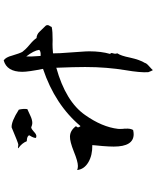

<svg xmlns="http://www.w3.org/2000/svg" viewBox="76 -860 848 1040"><g transform="rotate(-90 500.0 -340.0)"><path d="M640 64Q638 60 635 54Q632 48 629 39Q626 -3 640 -85Q648 -133 652.5 -187.5Q657 -242 657 -303Q657 -332 656 -371Q655 -410 653 -459Q470 -408 397 -303Q332 -211 322 -125Q321 -122 322 -98Q323 -95 323 -91.5Q323 -88 323 -84Q325 -59 316 -43Q303 -40 293 -40Q226 -40 226 -148Q226 -172 229 -209Q231 -232 232.5 -246Q234 -260 234 -264Q179 -263 141 -285.5Q103 -308 99 -346Q108 -342 121 -342Q145 -342 199 -364Q254 -386 281 -385Q314 -384 337 -352Q332 -349 331 -345Q328 -338 337 -328Q453 -466 647 -531Q639 -571 635 -599Q631 -627 631 -643Q631 -727 693 -744Q710 -733 719 -698Q725 -678 730 -664Q735 -650 739 -643Q744 -636 753 -626.5Q762 -617 775 -606Q803 -583 814 -566Q822 -566 831.5 -562Q841 -558 850 -548L881 -516Q884 -512 884 -506Q884 -501 879.5 -494.5Q875 -488 874 -484Q861 -481 843.5 -480Q826 -479 803 -479Q778 -480 760 -479Q742 -478 733 -477Q731 -477 731 -477Q731 -462 732 -438Q733 -414 736 -380Q738 -347 740 -322Q742 -297 742 -280Q742 -248 738.5 -220Q735 -192 728 -168Q733 -163 733 -159Q733 -157 731 -151Q729 -145 729 -139Q729 -136 731 -128Q718 -110 708 -60Q696 -6 679 21Q678 29 662 43Q644 59 640 64ZM282 -567Q279 -567 273 -569Q272 -582 287 -605Q285 -618 255 -619Q245 -645 217 -665Q217 -668 226 -666Q231 -665 234 -665Q237 -665 238 -665Q247 -666 330 -701Q362 -703 426 -662Q432 -638 429 -616L392 -599Q371 -589 353 -589Q344 -589 330 -595Q321 -594 306 -580Q293 -567 282 -567ZM717 -544Q743 -542 750 -552Q746 -581 714 -622Q713 -597 717 -544Z"/></g></svg>

Font: Yuji Hentaigana Akari
Style: Regular
Weight: 400
Designer: Kataoka Yuji
Foundry: Kinuta Font Factory
Version: Version 3.002